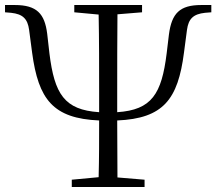

<svg xmlns="http://www.w3.org/2000/svg" viewBox="-26 -745 862 765"><path d="M270 -696 367 -687C369 -587 369 -477 369 -378V-323V-298C230 -307 191 -371 171 -532L162 -611C152 -690 121 -725 33 -725H-6V-696L18 -694C65 -689 84 -670 90 -626L102 -535C127 -349 185 -273 369 -265C369 -187 369 -115 367 -39L260 -29V0H550V-29L442 -38L441 -265C625 -273 683 -349 707 -535L719 -626C725 -670 744 -689 791 -694L816 -696V-725H776C690 -725 658 -692 647 -607L638 -532C618 -371 579 -307 441 -298V-323V-378C441 -478 441 -588 442 -688L540 -696V-725H270Z"/></svg>

Font: Noto Serif HK Light
Style: Regular
Weight: 300
Designer: Ryoko NISHIZUKA 西塚涼子 (kana & ideographs); Frank Grießhammer (Latin, Greek & Cyrillic); Wenlong ZHANG 张文龙 (bopomofo); San
Foundry: Adobe
Version: Version 2.001;hotconv 1.1.0;makeotfexe 2.6.0